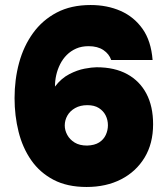

<svg xmlns="http://www.w3.org/2000/svg" viewBox="-20 -737 664 765"><path d="M325 8Q248 8 193.5 -20.5Q139 -49 104.5 -98.5Q70 -148 54 -212Q38 -276 38 -346Q38 -420 56 -486.5Q74 -553 111.5 -605Q149 -657 206 -687Q263 -717 341 -717Q407 -717 460.5 -693.5Q514 -670 548 -622Q582 -574 588 -498H423Q415 -522 392 -537.5Q369 -553 333 -553Q305 -553 283.5 -543.5Q262 -534 246 -518Q230 -502 219.5 -481Q209 -460 204 -437.5Q199 -415 199 -392Q224 -425 256 -441.5Q288 -458 317.5 -463.5Q347 -469 365 -469Q437 -469 487 -441.5Q537 -414 563.5 -363.5Q590 -313 590 -242Q590 -165 556 -109Q522 -53 462.5 -22.5Q403 8 325 8ZM327 -157Q357 -158 375 -169.5Q393 -181 401.5 -199.5Q410 -218 410 -238Q410 -259 401 -277Q392 -295 374 -306.5Q356 -318 328 -318Q300 -318 279.5 -306.5Q259 -295 248.5 -276.5Q238 -258 238 -237Q238 -218 248 -199.5Q258 -181 277.5 -169Q297 -157 327 -157Z"/></svg>

Font: Onest Black
Style: Regular
Weight: 900
Designer: Dmitri Voloshin, Andrey Kudryavtsev
Foundry: Dmitri Voloshin, Andrey Kudryavtsev
Version: Version 1.000;gftools[0.9.33]